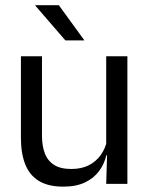

<svg xmlns="http://www.w3.org/2000/svg" viewBox="-20 -703 573 734"><path d="M140.5 -488V-184.5Q140.5 -146 151.2 -117.2Q162 -88.5 186.5 -72.8Q211 -57 252.5 -57Q291.5 -57 319.5 -71.2Q347.5 -85.5 365.2 -110.5Q383 -135.5 389.5 -167L404 -109.5H386.5Q379 -76.5 359 -49.2Q339 -22 305.2 -5.8Q271.5 10.5 222 10.5Q164.5 10.5 128.8 -11.2Q93 -33 76.5 -74.8Q60 -116.5 60 -175.5V-488ZM467 -488V0H386L389.5 -117L386 -122V-488ZM205 -683 302 -549.5V-548.5H230L115 -681.5V-683Z"/></svg>

Font: Anek Latin
Style: Regular
Weight: 400
Designer: Yesha Goshar
Foundry: Ek Type
Version: Version 1.003